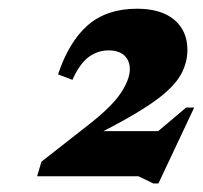

<svg xmlns="http://www.w3.org/2000/svg" viewBox="-20 -700 465 440"><path d="M425 -453.5 343 -279.5H331.5L297.5 -296H65L75 -329.5L183.5 -414.5Q236.5 -456 257 -487Q277.5 -518 277.5 -541.5Q277.5 -561 265 -572.8Q252.5 -584.5 229 -584.5Q203.5 -584.5 183 -569.2Q162.5 -554 146 -517L113 -529.5Q138 -604.5 181.2 -642.2Q224.5 -680 294 -680Q349 -680 379.2 -654.8Q409.5 -629.5 409.5 -585.5Q409.5 -555.5 394 -528.2Q378.5 -501 339.5 -472Q300.5 -443 230.5 -406.5L217 -399.5H342.5L406.5 -453.5Z"/></svg>

Font: Newsreader Text ExtraBold
Style: Italic
Weight: 800
Italic angle: -17°
Designer: Hugues Gentile
Foundry: Production Type
Version: Version 1.001